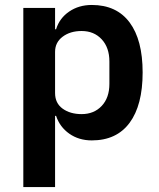

<svg xmlns="http://www.w3.org/2000/svg" viewBox="-20 -554 640 774"><path d="M74 -522H202V-436H206Q220 -481 259 -507.5Q298 -534 350 -534Q450 -534 502.5 -463.5Q555 -393 555 -262Q555 -130 502.5 -59Q450 12 350 12Q298 12 259.5 -15Q221 -42 206 -87H202V200H74ZM309 -94Q359 -94 390 -127Q421 -160 421 -216V-306Q421 -362 390 -395.5Q359 -429 309 -429Q263 -429 232.5 -406Q202 -383 202 -345V-179Q202 -138 232.5 -116Q263 -94 309 -94Z"/></svg>

Font: IBM Plex Sans KR SmBld
Style: Regular
Weight: 600
Designer: Mike Abbink; Paul van der Laan; Pieter van Rosmalen; Wujin Sim; Chorong Kim; Dohee Lee;
Foundry: Sandoll Inc.
Version: Version 1.002